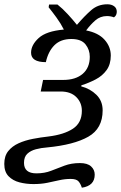

<svg xmlns="http://www.w3.org/2000/svg" viewBox="-65 -681 565 896"><path d="M317 195Q311 176 301 165Q291 154 265 154Q238 154 211.5 160Q185 166 156 172Q127 178 91 178Q57 178 26 170Q-5 162 -25 141.5Q-45 121 -45 84Q-45 47 -26.5 24Q-8 1 22 -12.5Q52 -26 88.5 -33Q125 -40 161 -44Q234 -53 275.5 -80.5Q317 -108 317 -164Q317 -202 291 -228Q265 -254 218 -254H125L136 -308H230Q288 -308 321 -336.5Q354 -365 354 -416Q354 -449 334 -474Q314 -499 268 -499Q218 -499 189 -470Q160 -441 149 -391Q80 -391 80 -435Q80 -471 115.5 -503.5Q151 -536 233 -543Q219 -571 199 -598.5Q179 -626 162 -647L164 -660H203Q226 -642 250.5 -615.5Q275 -589 294 -565Q329 -606 360.5 -633.5Q392 -661 436 -661Q455 -661 467.5 -652Q480 -643 480 -626Q480 -620 477.5 -613Q475 -606 467 -600Q452 -606 434 -606Q403 -606 380 -586Q357 -566 337 -539Q394 -528 423 -495.5Q452 -463 452 -422Q452 -381 432.5 -354Q413 -327 381.5 -310.5Q350 -294 315 -283L314 -278Q356 -267 385 -238.5Q414 -210 414 -166Q414 -81 347 -43Q280 -5 155 7Q127 9 102.5 15.5Q78 22 62.5 36.5Q47 51 47 79Q47 128 105 128Q143 128 173.5 116Q204 104 236 92Q268 80 308 80Q343 80 360 95.5Q377 111 377 134Q377 186 317 195Z"/></svg>

Font: NotoSerif-Italic
Style: Regular
Weight: 400
Italic angle: -12°
Designer: Monotype Design Team
Foundry: Monotype Imaging Inc.
Version: Version 2.007; ttfautohint (v1.8) -l 8 -r 50 -G 200 -x 14 -D